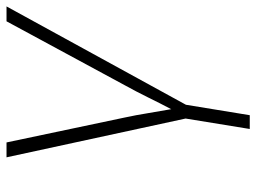

<svg xmlns="http://www.w3.org/2000/svg" viewBox="-119 -467 790 592"><g transform="rotate(-90 276.0 -171.0)"><path d="M174.3 204.1 206.5 6.3 86.9 -545.9H132.8L209.5 -182.1Q217.3 -146 223.1 -109.6Q229 -73.2 235.4 -38.1Q253.9 -73.2 271.7 -109.6Q289.6 -146 309.6 -182.1L506.3 -545.9H552.2L249 7.3L216.8 204.1Z"/></g></svg>

Font: Inter Extra Light
Style: Italic
Weight: 200
Italic angle: -9.39999°
Designer: Rasmus Andersson
Foundry: rsms
Version: Version 4.000;git-3c8e0fc